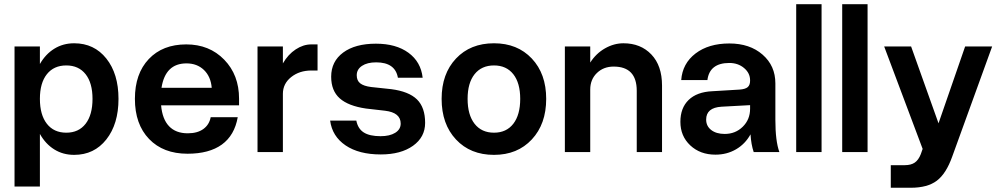

<svg xmlns="http://www.w3.org/2000/svg" viewBox="-20 -720 4747 909"><path d="M48.8 -500H168.9V-417Q195.8 -463.9 237.3 -489.5Q278.8 -515.1 331.1 -515.1Q425.8 -515.1 483.4 -442.9Q541 -370.6 541 -252Q541 -132.8 483.4 -59.8Q425.8 13.2 331.1 13.2Q278.3 13.2 237.1 -12.5Q195.8 -38.1 168.9 -85.9V163.1H48.8ZM418 -252Q418 -327.1 385.3 -368.7Q352.5 -410.2 293.9 -410.2Q234.9 -410.2 201.9 -368.7Q168.9 -327.1 168.9 -252Q168.9 -176.3 201.9 -134Q234.9 -91.8 293.9 -91.8Q352.5 -91.8 385.3 -134Q418 -176.3 418 -252Z M618.7 -252Q618.7 -371.1 684.3 -440.4Q750 -509.8 861.8 -509.8Q971.2 -509.8 1041.5 -437.5Q1111.8 -365.2 1111.8 -252.9V-221.2H742.7Q748.5 -155.8 780.5 -122.3Q812.5 -88.9 868.7 -88.9Q914.6 -88.9 942.6 -109.1Q970.7 -129.4 977.5 -165H1105.5Q1090.3 -79.1 1030.3 -35.6Q970.2 7.8 867.7 7.8Q752.9 7.8 685.8 -62Q618.7 -131.8 618.7 -252ZM862.8 -419.9Q762.7 -419.9 744.6 -304.2H982.4Q978 -357.4 945.6 -388.7Q913.1 -419.9 862.8 -419.9Z M1199.2 -500H1319.3V-419.9Q1343.8 -462.4 1379.9 -486.1Q1416 -509.8 1453.6 -509.8H1483.4V-386.2H1454.6Q1397.5 -386.2 1358.4 -355Q1319.3 -323.7 1319.3 -275.9V0H1199.2Z M1802.7 -195.8 1712.9 -206.1Q1628.9 -218.3 1588.4 -254.4Q1547.9 -290.5 1547.9 -356.9Q1547.9 -429.2 1604.7 -471.2Q1661.6 -513.2 1759.8 -513.2Q1855 -513.2 1913.8 -470.2Q1972.7 -427.2 1981 -352.1H1863.8Q1851.1 -424.8 1760.7 -424.8Q1718.8 -424.8 1693.8 -408.2Q1668.9 -391.6 1668.9 -363.8Q1668.9 -338.4 1685.5 -325.4Q1702.1 -312.5 1736.8 -308.1L1832 -297.9Q1915.5 -287.1 1954.1 -249.3Q1992.7 -211.4 1992.7 -138.2Q1992.7 -70.8 1935.3 -29.8Q1877.9 11.2 1782.7 11.2Q1679.2 11.2 1616 -31.7Q1552.7 -74.7 1543 -148.9H1667Q1674.3 -110.8 1702.1 -93Q1730 -75.2 1781.7 -75.2Q1825.2 -75.2 1851.1 -91.3Q1877 -107.4 1877 -134.8Q1877 -187 1802.7 -195.8Z M2070.8 -252Q2070.8 -370.6 2138.9 -442.9Q2207 -515.1 2318.8 -515.1Q2429.7 -515.1 2497.8 -442.9Q2565.9 -370.6 2565.9 -252Q2565.9 -132.8 2497.8 -59.8Q2429.7 13.2 2318.8 13.2Q2207 13.2 2138.9 -59.6Q2070.8 -132.3 2070.8 -252ZM2442.9 -252Q2442.9 -327.1 2410.2 -368.7Q2377.4 -410.2 2318.8 -410.2Q2259.8 -410.2 2226.8 -368.7Q2193.8 -327.1 2193.8 -252Q2193.8 -176.3 2226.8 -134Q2259.8 -91.8 2318.8 -91.8Q2377.4 -91.8 2410.2 -134Q2442.9 -176.3 2442.9 -252Z M2994.6 -290Q2994.6 -404.8 2885.3 -404.8Q2837.4 -404.8 2805.9 -374.3Q2774.4 -343.8 2774.4 -295.9V0H2654.3V-500H2774.4V-423.8Q2801.8 -466.8 2844.2 -491Q2886.7 -515.1 2931.6 -515.1Q3013.2 -515.1 3063.7 -462.2Q3114.3 -409.2 3114.3 -314.9V0H2994.6Z M3650.9 -152.8Q3650.9 -51.8 3669.9 0H3548.3Q3536.1 -36.1 3533.2 -84Q3508.3 -38.6 3464.8 -13.2Q3421.4 12.2 3367.2 12.2Q3294.9 12.2 3248 -31.7Q3201.2 -75.7 3201.2 -143.1Q3201.2 -209 3240.2 -246.8Q3279.3 -284.7 3352.1 -288.1L3481.9 -295.9Q3508.8 -297.9 3520 -307.6Q3531.2 -317.4 3531.2 -337.9V-339.8Q3531.2 -374 3502.7 -397.9Q3474.1 -421.9 3433.1 -421.9Q3339.4 -421.9 3329.1 -340.8H3205.1Q3210.9 -419.4 3272.9 -466.8Q3335 -514.2 3433.1 -514.2Q3529.8 -514.2 3590.3 -461.4Q3650.9 -408.7 3650.9 -325.2ZM3323.2 -153.8Q3323.2 -123 3347.2 -104.5Q3371.1 -85.9 3411.1 -85.9Q3461.9 -85.9 3496.6 -120.1Q3531.2 -154.3 3531.2 -205.1V-222.2L3396 -214.8Q3323.2 -210.4 3323.2 -153.8Z M3749.5 -700.2H3869.6V0H3749.5Z M3967.3 -700.2H4087.4V0H3967.3Z M4197.3 62H4263.2Q4293 62 4310.8 49.8Q4328.6 37.6 4339.4 9.8L4348.1 -15.1L4166 -500H4293.5L4423.3 -136.2L4549.3 -500H4677.2L4488.3 21Q4459.5 102.1 4415.3 135.5Q4371.1 168.9 4292 168.9H4197.3Z"/></svg>

Font: Overused Grotesk SemiBold
Style: Regular
Weight: 600
Version: Version 0.002